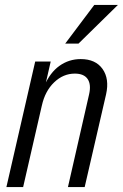

<svg xmlns="http://www.w3.org/2000/svg" viewBox="-20 -760 499 780"><path d="M6 0 123 -510H186L164 -414H169L74 0ZM256 0 342 -377Q351 -417 336 -439Q321 -461 284 -461Q237 -461 200 -425.5Q163 -390 150 -331L160 -411Q183 -465 221.5 -492.5Q260 -520 308 -520Q368 -520 396.5 -480Q425 -440 411 -377L324 0ZM299 -583H245L363 -740H459Z"/></svg>

Font: Instrument Sans Condensed
Style: Italic
Weight: 400
Width: 3
Italic angle: -13°
Designer: Rodrigo Fuenzalida
Foundry: fragTYPE
Version: Version 1.000;gftools[0.9.28]